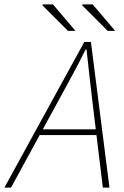

<svg xmlns="http://www.w3.org/2000/svg" viewBox="-62 -850 562 870"><path d="M-42 0 320 -660H350L434 0H404L356 -396Q350 -452 343 -509Q336 -566 330 -626H326Q296 -565 266 -510Q236 -455 204 -396L-12 0ZM104 -238 112 -264H392L386 -238ZM246 -710 130 -826 132 -830H178L280 -710ZM426 -710 310 -826 312 -830H358L460 -710Z"/></svg>

Font: Source Sans 3 VF
Style: Italic
Weight: 200
Italic angle: -11°
Designer: Paul D. Hunt
Foundry: Adobe Systems Incorporated
Version: Version 3.042;hotconv 1.0.118;makeotfexe 2.5.65603